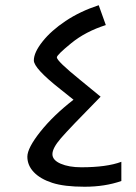

<svg xmlns="http://www.w3.org/2000/svg" viewBox="-20 -707 521 737"><path d="M262.2 -324.2 210.9 -365.2Q109.9 -444.8 109.9 -475.1Q109.9 -505.4 143.1 -547.4Q176.3 -589.4 231.9 -626.5Q287.6 -663.6 358.9 -687L386.2 -610.8Q308.1 -585.9 253.2 -541Q198.2 -496.1 198.2 -486.8Q198.2 -472.7 288.1 -399.9L366.2 -335.9Q246.6 -214.4 213.9 -176.5Q181.2 -138.7 181.2 -115.2Q181.2 -92.3 212.9 -78.6Q244.6 -64.9 292 -64.9Q389.6 -64.9 445.8 -85.9V-12.2Q382.8 9.8 304.7 9.8Q226.6 9.8 180.7 -5.1Q134.8 -20 109.9 -46.1Q85 -72.3 85 -105.5Q85 -138.7 135 -201.7Q185.1 -264.6 262.2 -324.2Z"/></svg>

Font: DroidArabicKufi
Style: Regular
Weight: 400
Designer: Pascal Zoghbi
Foundry: Ascender Corporation
Version: Version 1.00